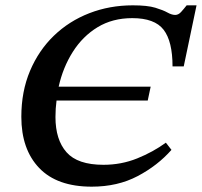

<svg xmlns="http://www.w3.org/2000/svg" viewBox="-20 -689 757 720"><path d="M324 11Q194 11 127 -59Q60 -129 60 -251Q60 -346 92.5 -423Q125 -500 182 -555Q239 -610 315 -639.5Q391 -669 478 -669Q533 -669 562.5 -660Q592 -651 608 -642Q624 -633 637 -633Q649 -633 659 -644Q669 -655 680 -669H717L669 -440H627Q627 -534 593.5 -577.5Q560 -621 476 -621Q402 -621 346 -587Q290 -553 253 -494.5Q216 -436 200 -364H545L534 -312H192Q188 -282 188 -250Q188 -165 229.5 -118Q271 -71 368 -71Q435 -71 494.5 -95Q554 -119 602 -154L623 -127Q571 -68 496 -28.5Q421 11 324 11Z"/></svg>

Font: STIX Two Text SemiBold
Style: Italic
Weight: 600
Italic angle: -12°
Designer: Ross Mills, John Hudson & Paul Hanslow, Tiro Typeworks Ltd; with prior portions MicroPress Inc. and Coen Hoffman, Elsevi
Foundry: Tiro Typeworks Ltd
Version: Version 2.13 b171